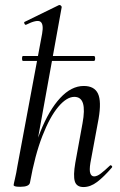

<svg xmlns="http://www.w3.org/2000/svg" viewBox="-20 -746 483 775"><path d="M73 -500Q69 -500 69 -510Q69 -520 73 -520H359Q364 -520 364 -510Q364 -500 359 -500ZM62 8Q46 8 40.5 6Q35 4 35 1Q35 -2 40.5 -25Q46 -48 50 -74L150 -610Q157 -649 143 -658.5Q129 -668 85 -646Q81 -645 78.5 -651Q76 -657 80 -658L217 -725Q222 -727 226 -723Q230 -719 229 -717L101 -9Q98 8 62 8ZM317 9Q289 9 282 -14Q275 -37 284 -89L313 -248Q323 -302 315 -328.5Q307 -355 280 -355Q249 -355 215 -314.5Q181 -274 151 -197Q121 -120 101 -9L87 -10Q108 -127 143 -214.5Q178 -302 223 -350.5Q268 -399 318 -399Q361 -399 375.5 -368Q390 -337 378 -267L345 -89Q340 -59 344.5 -46.5Q349 -34 360 -34Q372 -34 387.5 -46Q403 -58 423 -77Q426 -81 430.5 -77Q435 -73 431 -69Q399 -32 372 -11.5Q345 9 317 9Z"/></svg>

Font: Cormorant Garamond Light Medium
Style: Italic
Weight: 500
Italic angle: -10°
Version: Version 4.001